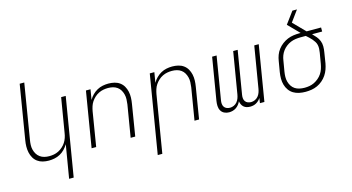

<svg xmlns="http://www.w3.org/2000/svg" viewBox="-96 -1132 3193 1743"><g transform="rotate(-15 1500.0 -260.0)"><path d="M370 215 422 -96Q407 -71 387 -50.5Q367 -30 342 -16.5Q317 -3 290 2.5Q263 8 236 8Q207 8 180 1.5Q153 -5 131 -21Q109 -37 95.5 -60.5Q82 -84 76 -111.5Q70 -139 70.5 -168Q71 -197 76 -226L160 -735H203L118 -219Q114 -196 113 -172.5Q112 -149 117.5 -127Q123 -105 134.5 -86Q146 -67 164 -54Q182 -41 204 -35.5Q226 -30 250 -30Q272 -30 294 -34Q316 -38 337 -48.5Q358 -59 376.5 -75.5Q395 -92 407.5 -111.5Q420 -131 427.5 -153Q435 -175 438 -197L492 -520H535L413 215Z M639 0 725 -520H768L752 -424Q766 -449 786.5 -469.5Q807 -490 831.5 -503.5Q856 -517 883 -522.5Q910 -528 937 -528Q966 -528 993.5 -521.5Q1021 -515 1043 -499Q1065 -483 1078.5 -459.5Q1092 -436 1098 -408.5Q1104 -381 1103 -352Q1102 -323 1097 -294L1049 0H1006L1056 -301Q1059 -324 1060 -347.5Q1061 -371 1055.5 -393Q1050 -415 1039 -434Q1028 -453 1010 -466Q992 -479 970 -484.5Q948 -490 924 -490Q902 -490 880 -486Q858 -482 836.5 -471.5Q815 -461 797 -444.5Q779 -428 766 -408.5Q753 -389 746 -367Q739 -345 735 -323L682 0Z M1203 215 1325 -520H1368L1352 -424Q1366 -449 1386.5 -469.5Q1407 -490 1431.5 -503.5Q1456 -517 1483 -522.5Q1510 -528 1537 -528Q1566 -528 1593.5 -521.5Q1621 -515 1643 -499Q1665 -483 1678.5 -459.5Q1692 -436 1698 -408.5Q1704 -381 1703 -352Q1702 -323 1697 -294L1649 0H1606L1656 -301Q1659 -324 1660 -347.5Q1661 -371 1655.5 -393Q1650 -415 1639 -434Q1628 -453 1610 -466Q1592 -479 1570 -484.5Q1548 -490 1524 -490Q1502 -490 1480 -486Q1458 -482 1436.5 -471.5Q1415 -461 1397 -444.5Q1379 -428 1366 -408.5Q1353 -389 1346 -367Q1339 -345 1335 -323L1246 215Z M1930 8Q1906 8 1885.5 -2Q1865 -12 1854 -31.5Q1843 -51 1842 -75Q1841 -99 1845 -123L1911 -520H1953L1886 -116Q1883 -100 1884.5 -83.5Q1886 -67 1894.5 -54.5Q1903 -42 1918 -36Q1933 -30 1949 -30Q1967 -30 1985 -38Q2003 -46 2015.5 -61Q2028 -76 2034.5 -94Q2041 -112 2044 -130L2109 -520H2151L2084 -116Q2081 -100 2082.5 -83.5Q2084 -67 2092.5 -54.5Q2101 -42 2116 -36Q2131 -30 2147 -30Q2165 -30 2183 -38Q2201 -46 2213.5 -61Q2226 -76 2232.5 -94Q2239 -112 2242 -130L2307 -520H2349L2263 0H2221L2228 -47Q2220 -34 2209 -23.5Q2198 -13 2184.5 -5.5Q2171 2 2156.5 5Q2142 8 2128 8Q2111 8 2095.5 3.5Q2080 -1 2068.5 -11Q2057 -21 2050 -35.5Q2043 -50 2041 -66Q2034 -50 2022.5 -35.5Q2011 -21 1996 -11Q1981 -1 1964 3.5Q1947 8 1930 8Z M2649 8Q2619 8 2589.5 2Q2560 -4 2536 -18.5Q2512 -33 2495.5 -56Q2479 -79 2471 -107Q2463 -135 2463 -165Q2463 -195 2468 -226L2485 -326Q2489 -353 2499 -380Q2509 -407 2527 -430.5Q2545 -454 2569 -472Q2593 -490 2619.5 -501Q2646 -512 2674.5 -516Q2703 -520 2730 -520H2743L2641 -624L2723 -735H2766L2690 -631L2786 -533Q2789 -530 2792.5 -526.5Q2796 -523 2799 -520H2935V-482H2840Q2858 -464 2874.5 -444.5Q2891 -425 2900.5 -401Q2910 -377 2910 -349.5Q2910 -322 2905 -294L2889 -194Q2884 -167 2874.5 -140Q2865 -113 2848.5 -88.5Q2832 -64 2809 -44.5Q2786 -25 2759.5 -13Q2733 -1 2705 3.5Q2677 8 2649 8ZM2650 -30Q2673 -30 2696 -34Q2719 -38 2740.5 -48.5Q2762 -59 2781.5 -75.5Q2801 -92 2814.5 -112.5Q2828 -133 2835.5 -155.5Q2843 -178 2847 -201L2864 -301Q2867 -319 2868 -338Q2869 -357 2865 -374.5Q2861 -392 2851.5 -406.5Q2842 -421 2831 -434Q2820 -447 2807 -458.5Q2794 -470 2781 -482H2730Q2708 -482 2684 -478.5Q2660 -475 2638 -466Q2616 -457 2596 -441.5Q2576 -426 2561.5 -406.5Q2547 -387 2538.5 -364.5Q2530 -342 2527 -319L2510 -219Q2506 -195 2505.5 -171Q2505 -147 2511 -125Q2517 -103 2529 -84Q2541 -65 2560 -52.5Q2579 -40 2602.5 -35Q2626 -30 2650 -30Z"/></g></svg>

Font: Iosevka XLt Ex Obl
Style: Regular
Weight: 200
Width: 7
Italic angle: -9°
Monospace: yes
Designer: Belleve Invis
Foundry: Belleve Invis
Version: Version 32.5.0; ttfautohint (v1.8.4)